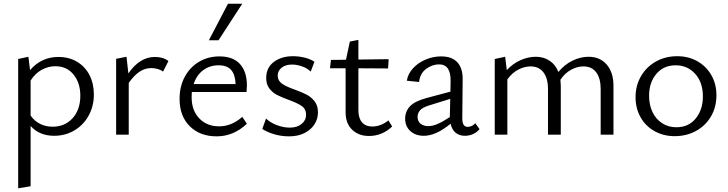

<svg xmlns="http://www.w3.org/2000/svg" viewBox="-20 -726 3923 1035"><path d="M145 -47V278L78 289V-408L133 -420L142 -348Q203 -419 295 -419Q352 -419 395.5 -393Q439 -367 462.5 -321Q486 -275 486 -217Q486 -154 458 -103Q430 -52 381 -23Q332 6 272 6Q192 6 145 -47ZM264 -43Q330 -43 371.5 -89Q413 -135 413 -210Q413 -279 376.5 -324Q340 -369 278 -369Q241 -369 206 -350.5Q171 -332 145 -292V-103Q166 -73 196.5 -58Q227 -43 264 -43Z M606 -409 662 -420 672 -330Q733 -419 815 -419Q860 -419 888 -397L859 -340Q848 -349 830.5 -354Q813 -359 795 -359Q761 -359 731.5 -339Q702 -319 674 -279V0H606Z M948 -193Q948 -260 976 -312Q1004 -364 1053 -393Q1102 -422 1163 -422Q1236 -422 1273.5 -381Q1311 -340 1311 -265Q1311 -252 1309 -230H1014L1013 -202Q1013 -131 1054 -88Q1095 -45 1161 -45Q1229 -45 1286 -96L1311 -59Q1239 9 1148 9Q1058 9 1003 -45.5Q948 -100 948 -193ZM1209 -706H1286L1158 -509H1106ZM1250 -273Q1248 -324 1226 -349Q1204 -374 1159 -374Q1110 -374 1074.5 -347Q1039 -320 1024 -273Z M1394 -31 1414 -87Q1437 -65 1472.5 -51.5Q1508 -38 1542 -38Q1582 -38 1606 -58Q1630 -78 1630 -107Q1630 -138 1606.5 -154.5Q1583 -171 1535 -188Q1495 -203 1472 -215Q1449 -227 1432 -249Q1415 -271 1415 -306Q1415 -361 1456 -392Q1497 -423 1559 -423Q1591 -423 1622 -415.5Q1653 -408 1675 -393L1655 -340Q1637 -358 1608.5 -368Q1580 -378 1555 -378Q1519 -378 1498 -361Q1477 -344 1477 -319Q1477 -291 1500 -275Q1523 -259 1569 -243Q1610 -228 1634.5 -215Q1659 -202 1676.5 -179Q1694 -156 1694 -120Q1694 -85 1675 -55.5Q1656 -26 1621 -8.5Q1586 9 1539 9Q1496 9 1457.5 -2.5Q1419 -14 1394 -31Z M1843 -120V-358H1759L1764 -403L1845 -404L1866 -502L1912 -511V-405L2075 -407L2072 -357L1912 -358V-131Q1912 -89 1931.5 -66.5Q1951 -44 1987 -44Q2032 -44 2074 -77L2094 -44Q2040 7 1969 7Q1913 7 1878 -27Q1843 -61 1843 -120Z M2409 -59Q2330 6 2265 6Q2220 6 2192 -19.5Q2164 -45 2164 -86Q2164 -125 2189.5 -152.5Q2215 -180 2277 -197L2408 -232L2409 -290Q2410 -379 2347 -379Q2310 -379 2277 -354.5Q2244 -330 2239 -284L2173 -291Q2179 -328 2206.5 -358Q2234 -388 2274.5 -405Q2315 -422 2358 -422Q2417 -422 2446 -389.5Q2475 -357 2474 -298L2472 -88Q2472 -42 2501 -42Q2512 -42 2523 -47Q2534 -52 2542 -62L2565 -30Q2551 -13 2530.5 -3.5Q2510 6 2486 6Q2456 6 2436 -10.5Q2416 -27 2409 -59ZM2289 -46Q2312 -46 2340.5 -58.5Q2369 -71 2405 -95V-101L2407 -193L2294 -158Q2258 -147 2244.5 -131.5Q2231 -116 2231 -96Q2231 -72 2247.5 -59Q2264 -46 2289 -46Z M3125 -368Q3092 -368 3058.5 -350Q3025 -332 3001 -296Q3003 -276 3003 -263V0H2934V-246Q2934 -304 2909.5 -336Q2885 -368 2840 -368Q2807 -368 2773.5 -350.5Q2740 -333 2715 -298V0H2647V-408L2703 -420L2712 -348Q2744 -383 2785.5 -401.5Q2827 -420 2868 -420Q2911 -420 2943 -398.5Q2975 -377 2990 -338Q3023 -378 3066 -399Q3109 -420 3153 -420Q3214 -420 3250.5 -378Q3287 -336 3287 -263V0H3218V-246Q3218 -304 3194 -336Q3170 -368 3125 -368Z M3406 -202Q3406 -265 3435.5 -315.5Q3465 -366 3516 -394.5Q3567 -423 3631 -423Q3691 -423 3739 -396Q3787 -369 3814.5 -321Q3842 -273 3842 -213Q3842 -149 3813 -99Q3784 -49 3732.5 -20.5Q3681 8 3617 8Q3557 8 3508.5 -19Q3460 -46 3433 -94Q3406 -142 3406 -202ZM3769 -206Q3769 -282 3727.5 -328Q3686 -374 3622 -374Q3557 -374 3518 -327.5Q3479 -281 3479 -210Q3479 -159 3498 -120.5Q3517 -82 3550.5 -61Q3584 -40 3626 -40Q3692 -40 3730.5 -87.5Q3769 -135 3769 -206Z"/></svg>

Font: LXGW Bright TC
Style: Regular
Weight: 400
Designer: Christian Thalmann (Catharsis Fonts)
Foundry: LXGW / Christian Thalmann (Catharsis Fonts) / Fontworks Inc.
Version: Version 5.501